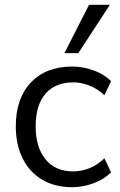

<svg xmlns="http://www.w3.org/2000/svg" viewBox="-20 -773 503 802"><path d="M282 9Q209 9 156 -22.5Q103 -54 74.5 -111.5Q46 -169 46 -246Q46 -362 109 -428.5Q172 -495 282 -495Q327 -495 371 -479Q415 -463 444 -434L416 -375Q387 -403 352.5 -416Q318 -429 287 -429Q211 -429 170 -381.5Q129 -334 129 -245Q129 -158 170 -107.5Q211 -57 287 -57Q318 -57 352.5 -70Q387 -83 416 -112L444 -53Q415 -24 370.5 -7.5Q326 9 282 9ZM249 -551 352 -753H439L307 -551Z"/></svg>

Font: Nunito Sans
Style: Regular
Weight: 400
Designer: Vernon Adams
Foundry: Vernon Adams
Version: Version 3.101; ttfautohint (v1.8.4.7-5d5b);gftools[0.9.27]